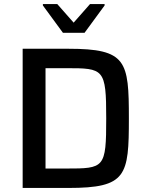

<svg xmlns="http://www.w3.org/2000/svg" viewBox="-20 -929 728 949"><path d="M192 -902 291 -767H398L497 -902V-909H425L344 -817L263 -909H192ZM92 -688V0H318C606 0 617 -60 617 -344C617 -628 606 -688 318 -688ZM307 -96H205V-592H307C493 -592 505 -590 505 -344C505 -98 496 -96 307 -96Z"/></svg>

Font: Saira UNSAM Medium
Style: Regular
Weight: 500
Designer: Hector Gatti with collaboration of the Omnibus-Type team
Foundry: Omnibus-Type
Version: Version 0.072;PS 000.072;hotconv 1.0.88;makeotf.lib2.5.64775